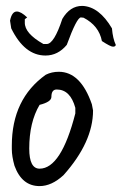

<svg xmlns="http://www.w3.org/2000/svg" viewBox="-20 -620 412 650"><path d="M179 -377Q253 -377 291 -267L295 -246Q295 -139 195 -27Q155 10 114 10Q54 10 29 -59Q20 -91 20 -115V-127Q20 -285 135 -367Q155 -377 179 -377ZM79 -117Q79 -49 114 -49Q187 -49 235 -236V-255Q218 -317 172 -317Q154 -317 154 -292Q154 -275 114 -265Q79 -206 79 -117ZM372 -468Q371 -462 362.5 -462Q354 -462 325 -481Q315 -533 263 -560L254 -561Q240 -561 206 -468Q176 -432 134 -432Q63 -432 18 -524L14 -550Q20 -581 37 -581Q51 -581 72 -561L64 -555V-544Q63 -507 127 -471H137H138Q163 -471 191 -556Q217 -600 258 -600Q259 -600 260 -600Q316 -597 359 -524Q362 -489 372 -468Z"/></svg>

Font: Just Me Again Down Here
Style: Regular
Weight: 400
Designer: Kimberly Geswein
Foundry: Kimberly Geswein
Version: Version 1.002 2007